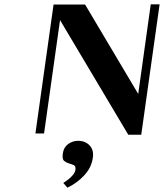

<svg xmlns="http://www.w3.org/2000/svg" viewBox="-20 -618 759 889"><path d="M719 -598 634 6H574L258 -525L184 0H144L228 -597H374L620 -183L678 -598ZM273 229Q279 225 288.5 218.5Q298 212 306.5 204Q315 196 321.5 187Q328 178 329 170Q332 151 321.5 146.5Q311 142 299 138.5Q287 135 277 127Q267 119 271 92Q275 64 295.5 49Q316 34 342 34Q375 34 395 55.5Q415 77 410 111Q404 158 369.5 194.5Q335 231 292 251Z"/></svg>

Font: Gamine
Style: Bold Italic
Weight: 700
Designer: Tapiwanashe Sebastian Garikayi
Version: Version 1.000